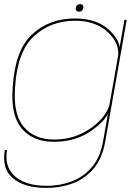

<svg xmlns="http://www.w3.org/2000/svg" viewBox="-22 -686 683 935"><path d="M203.5 229Q97 229 41.2 182.2Q-14.5 135.5 1.5 44H12.5Q2.5 101 24.5 140Q46.5 179 93.2 199Q140 219 205 219Q270 219 327.5 197.2Q385 175.5 425.8 127.5Q466.5 79.5 480 1.5L503.5 -131Q484 -93 425.5 -51Q348 4.5 240.5 4.5Q137.5 4.5 83.2 -61Q29 -126.5 40 -261.5Q50.5 -440 133.8 -518Q217 -596 342.5 -596Q449 -596 509 -540.5Q556.5 -496 560.5 -456L584 -589.5H595L490.5 2.5Q476.5 83.5 435.5 133.2Q394.5 183 334.5 206Q274.5 229 203.5 229ZM553.5 -416Q559 -476 504.5 -528Q445 -585 343.5 -585Q225.5 -585 143.8 -510.2Q62 -435.5 51.5 -261.5Q41 -131 93.2 -68.8Q145.5 -6.5 241.5 -6.5Q343 -6.5 422.5 -63.5Q496.5 -117 511.5 -178ZM363 -629Q355 -629 350.2 -634.5Q345.5 -640 347 -648Q350.5 -666 369 -666Q376.5 -666 381 -660.8Q385.5 -655.5 384 -648Q380.5 -629 363 -629Z"/></svg>

Font: Anybody ExtraExpanded Thin
Style: Italic
Weight: 100
Width: 8
Italic angle: -10°
Designer: Tyler Finck
Foundry: Etcetera Type Company
Version: Version 1.010; ttfautohint (v1.8.3) -l 8 -r 50 -G 200 -x 14 